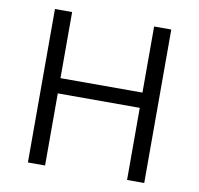

<svg xmlns="http://www.w3.org/2000/svg" viewBox="-80 -798 913 881"><g transform="rotate(10 377.0 -357.5)"><path d="M186 0H106V-715H186V-407H568V-715H648V0H568V-336H186Z"/></g></svg>

Font: Wix Madefor Text
Style: Regular
Weight: 400
Designer: Dalton Maag Ltd
Foundry: Dalton Maag Ltd
Version: Version 3.100